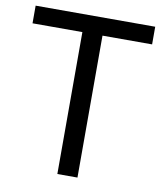

<svg xmlns="http://www.w3.org/2000/svg" viewBox="-81 -780 718 846"><g transform="rotate(10 278.0 -357.0)"><path d="M323 0H233V-635H10V-714H545V-635H323Z"/></g></svg>

Font: Noto Sans Kannada
Style: Regular
Weight: 400
Designer: Jelle Bosma - Monotype Design Team
Foundry: Monotype Imaging Inc.
Version: Version 2.003